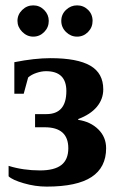

<svg xmlns="http://www.w3.org/2000/svg" viewBox="-20 -689 442 719"><path d="M272.9 -240.2Q318.8 -233.4 348.1 -204.6Q377.4 -175.8 377.4 -133.8Q377.4 -62 322.8 -26.1Q268.1 9.8 154.8 9.8Q111.8 9.8 69.1 -2.7Q26.4 -15.1 12.2 -28.8V-67.9Q66.9 -50.8 129.9 -50.8Q183.6 -50.8 209.7 -71Q235.8 -91.3 235.8 -133.8Q235.8 -212.4 147.5 -212.4H111.3V-261.7H153.8Q228.5 -261.7 228.5 -348.1Q228.5 -422.4 152.3 -422.4Q135.3 -422.4 116.5 -416Q97.7 -409.7 85.4 -398.9L68.8 -337.9H33.7V-456.1Q109.4 -471.2 169.4 -471.2Q269.5 -471.2 318.1 -443.1Q366.7 -415 366.7 -354.5Q366.7 -317.9 342.8 -289.1Q318.8 -260.3 272.9 -243.2ZM268.6 -551.8Q245.1 -551.8 227.3 -569.1Q209.5 -586.4 209.5 -610.8Q209.5 -635.3 227.3 -652.1Q245.1 -668.9 268.6 -668.9Q292.5 -668.9 309.6 -652.3Q326.7 -635.7 326.7 -610.8Q326.7 -586.4 309.6 -569.1Q292.5 -551.8 268.6 -551.8ZM104.5 -551.8Q81.1 -551.8 63.2 -569.8Q45.4 -587.9 45.4 -610.8Q45.4 -634.3 63 -651.6Q80.6 -668.9 104.5 -668.9Q128.4 -668.9 145.5 -651.6Q162.6 -634.3 162.6 -610.8Q162.6 -586.4 145.5 -569.1Q128.4 -551.8 104.5 -551.8Z"/></svg>

Font: Tinos
Style: Bold
Weight: 700
Designer: Steve Matteson
Foundry: Monotype Imaging Inc.
Version: Version 1.23